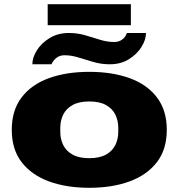

<svg xmlns="http://www.w3.org/2000/svg" viewBox="-20 -882 850 914"><path d="M405 12Q296 12 213 -18.5Q130 -49 83 -110Q36 -171 36 -264Q36 -357 83 -418.5Q130 -480 213 -510Q296 -540 405 -540Q514 -540 597 -510Q680 -480 727 -418.5Q774 -357 774 -264Q774 -171 727 -110Q680 -49 597 -18.5Q514 12 405 12ZM405 -129Q454 -129 484.5 -146Q515 -163 529 -191.5Q543 -220 543 -254V-274Q543 -308 529 -336.5Q515 -365 484.5 -382Q454 -399 405 -399Q356 -399 325.5 -382Q295 -365 281 -336.5Q267 -308 267 -274V-254Q267 -220 281 -191.5Q295 -163 325.5 -146Q356 -129 405 -129ZM134 -576Q134 -608 155.5 -642.5Q177 -677 216.5 -701Q256 -725 308 -725Q348 -725 384.5 -714.5Q421 -704 455.5 -693Q490 -682 523 -682Q546 -682 562 -694Q578 -706 584 -725H675Q675 -693 653.5 -658.5Q632 -624 593.5 -600Q555 -576 502 -576Q462 -576 424.5 -587Q387 -598 353 -608.5Q319 -619 287 -619Q264 -619 248.5 -606.5Q233 -594 225 -576ZM207 -762V-862H603V-762Z"/></svg>

Font: Archivo Expanded Black
Style: Regular
Weight: 900
Width: 7
Designer: Hector Gatti
Foundry: Omnibus-Type
Version: Version 2.001